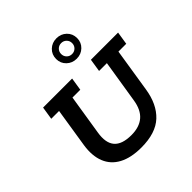

<svg xmlns="http://www.w3.org/2000/svg" viewBox="-215 -988 1164 1164"><g transform="rotate(-45 366.5 -406.5)"><path d="M340 10Q252 10 195 -20.5Q138 -51 115 -108.5Q92 -166 104 -246L144 -500H77L90 -583H339L326 -500H259L218 -242Q205 -163 238 -124.5Q271 -86 351 -86Q419 -86 459 -120Q499 -154 510 -225L554 -500H487L500 -583H733L720 -500H653L609 -221Q592 -110 528 -50Q464 10 340 10ZM444 -648Q406 -648 380 -673Q354 -698 354 -735Q354 -773 380 -798Q406 -823 444 -823Q482 -823 508 -798Q534 -773 534 -735Q534 -698 508 -673Q482 -648 444 -648ZM444 -688Q464 -688 477.5 -701.5Q491 -715 491 -735Q491 -755 477.5 -768.5Q464 -782 444 -782Q424 -782 410.5 -768.5Q397 -755 397 -735Q397 -715 410.5 -701.5Q424 -688 444 -688Z"/></g></svg>

Font: Rokkitt SemiBold
Style: Italic
Weight: 600
Italic angle: -9°
Designer: Vernon Adams
Foundry: Vernon Adams
Version: Version 3.103